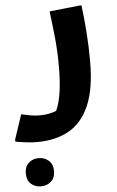

<svg xmlns="http://www.w3.org/2000/svg" viewBox="-108 -521 653 1071"><g transform="rotate(-5 219.0 15.0)"><path d="M2 98Q28 104 54 108.5Q80 113 106 113Q133 113 157 108Q181 103 198 96Q235 17 235 -150Q235 -236 227 -313.5Q219 -391 210 -460L379 -478H390Q399 -409 405 -327.5Q411 -246 411 -162Q411 -9 370.5 84Q330 177 255.5 218.5Q181 260 78 260Q52 260 24 257Q-4 254 -24 250.5Q-44 247 -44 246V236ZM-1 429Q-1 391 21.5 370.5Q44 350 78 350Q111 350 134 370.5Q157 391 157 429Q157 467 134 487.5Q111 508 78 508Q44 508 21.5 487.5Q-1 467 -1 429Z"/></g></svg>

Font: Kufam
Style: Bold
Weight: 700
Designer: Wael Morcos, Artur Schmal
Foundry: Original Type
Version: Version 1.300; ttfautohint (v1.8.3)